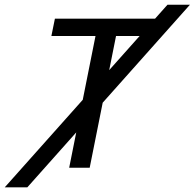

<svg xmlns="http://www.w3.org/2000/svg" viewBox="-115 -718 833 822"><path d="M570.8 -564H381.8L269 0H181.2L293.9 -564H105L120.1 -638.2H585.9ZM698.2 -697.8 2 84H-94.7L602.1 -697.8Z"/></svg>

Font: Code New Roman
Style: Italic
Weight: 400
Italic angle: -11°
Monospace: yes
Designer: Sam Radian
Foundry: Code New Roman
Version: Version 1.508 October 19, 2014